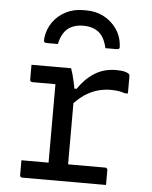

<svg xmlns="http://www.w3.org/2000/svg" viewBox="-56 -855 712 902"><g transform="rotate(5 300.0 -404.5)"><path d="M72 -81H200V-451H91Q86 -451 83 -454Q80 -457 80 -462V-532H267L269 -525Q272 -518 275 -506.5Q278 -495 281.5 -481Q285 -467 288 -452Q289 -444 290 -438H301Q333 -486 377 -514Q421 -542 479 -542Q505 -542 519.5 -538Q534 -534 539 -529Q542 -527 542.5 -524Q543 -521 543 -517V-437H528Q511 -443 495 -445Q479 -447 460 -447Q430 -447 400 -438.5Q370 -430 339 -410Q316 -394 292 -370V-81H467Q471 -81 473 -79.5Q475 -78 476.5 -76Q478 -74 478 -70V0H83Q78 0 75 -3Q72 -6 72 -11ZM307 -736Q262 -736 234 -713.5Q206 -691 195 -640H143Q133 -640 130.5 -644Q128 -648 129 -662Q134 -704 157 -737Q180 -770 217 -789.5Q254 -809 300 -809H314Q361 -809 397.5 -789.5Q434 -770 457.5 -737Q481 -704 485 -662Q487 -648 484 -644Q481 -640 471 -640H419Q408 -691 380 -713.5Q352 -736 307 -736Z"/></g></svg>

Font: Code D OnePiece
Style: Regular
Weight: 400
Version: Version 1.085; ttfautohint (v1.8.4.7-5d5b);Nerd Fonts 3.0.2